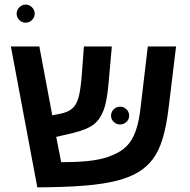

<svg xmlns="http://www.w3.org/2000/svg" viewBox="-20 -804 820 829"><path d="M576.2 -60.1Q538.1 -37.6 482.7 -23.4Q427.2 -9.3 344.2 -2.4Q261.2 4.4 141.1 4.9L26.9 -603.5H149.9L205.6 -306.2L241.2 -313Q272.9 -319.8 290 -333.7Q307.1 -347.7 316.4 -374.5Q321.8 -390.1 325.9 -415.8Q330.1 -441.4 333 -478L342.3 -603.5H462.9L448.2 -439Q444.8 -402.8 439.7 -374.8Q434.6 -346.7 426.8 -327.1Q412.1 -288.1 384.5 -266.6Q356.9 -245.1 295.9 -230L222.7 -212.9L244.1 -104H255.9Q329.1 -104 380.4 -111.3Q431.6 -118.7 464.8 -133.8Q502.4 -148.4 526.9 -173.1Q551.3 -197.8 565.9 -238.5Q580.6 -279.3 587.4 -342.8L618.2 -603.5H740.2L709 -346.2Q699.2 -261.7 682.6 -206.8Q666 -151.9 640.1 -117.4Q614.3 -83 576.2 -60.1ZM459.5 -304.2Q459.5 -321.3 471.2 -332.3Q482.9 -343.3 498.5 -343.3Q514.2 -343.3 525.9 -332.3Q537.6 -321.3 537.6 -304.2Q537.6 -288.6 525.9 -277.6Q514.2 -266.6 498.5 -266.6Q482.9 -266.6 471.2 -277.6Q459.5 -288.6 459.5 -304.2ZM51.8 -745.1Q51.8 -760.7 63.5 -772.5Q75.2 -784.2 90.8 -784.2Q106.4 -784.2 118.2 -772.5Q129.9 -760.7 129.9 -745.1Q129.9 -729.5 118.4 -717.8Q106.9 -706.1 90.8 -706.1Q74.2 -706.1 63 -717.8Q51.8 -729.5 51.8 -745.1Z"/></svg>

Font: Arimo SemiBold
Style: Regular
Weight: 600
Designer: Steve Matteson
Foundry: Monotype Imaging Inc.
Version: Version 1.33